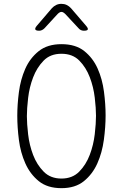

<svg xmlns="http://www.w3.org/2000/svg" viewBox="-20 -970 640 1000"><path d="M300 -40Q357 -40 392.5 -76Q428 -112 447.5 -163.5Q467 -215 473.5 -271Q480 -327 480 -367Q480 -406 473.5 -461.5Q467 -517 447.5 -568Q428 -619 393 -654.5Q358 -690 300 -690Q242 -690 207 -654Q172 -618 152.5 -567Q133 -516 126.5 -460Q120 -404 120 -365Q120 -326 126.5 -270Q133 -214 152.5 -163Q172 -112 207.5 -76Q243 -40 300 -40ZM300 10Q227 10 182 -26.5Q137 -63 112 -119Q87 -175 78.5 -241Q70 -307 70 -367Q70 -425 78.5 -490.5Q87 -556 111.5 -611.5Q136 -667 181.5 -703.5Q227 -740 300 -740Q374 -740 419 -704Q464 -668 488.5 -613Q513 -558 521.5 -492.5Q530 -427 530 -369Q530 -309 521 -242Q512 -175 487 -119Q462 -63 417 -26.5Q372 10 300 10ZM184 -810Q167 -810 164 -816.5Q161 -823 172 -836L250 -927Q260 -938 272.5 -944Q285 -950 300 -950Q315 -950 327.5 -944Q340 -938 350 -927L429 -835Q440 -822 437 -816Q434 -810 417 -810Q409 -810 402 -813Q395 -816 390 -822L320 -897Q309 -908 300 -908Q291 -908 280 -897L212 -823Q206 -817 199 -813.5Q192 -810 184 -810Z"/></svg>

Font: Maple Mono Thin
Style: Regular
Weight: 250
Monospace: yes
Designer: subframe7536
Version: Version 7.000